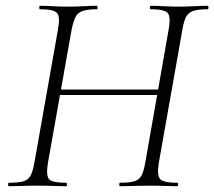

<svg xmlns="http://www.w3.org/2000/svg" viewBox="-20 -645 742 665"><path d="M11 0Q8 0 8 -6Q8 -12 11 -12Q43 -12 60.5 -17Q78 -22 86 -37Q94 -52 99 -81L181 -544Q189 -587 177.5 -600Q166 -613 118 -613Q116 -613 116 -619Q116 -625 118 -625Q138 -625 162.5 -623.5Q187 -622 215 -622Q244 -622 270.5 -623.5Q297 -625 316 -625Q318 -625 318 -619Q318 -613 316 -613Q284 -613 266.5 -607Q249 -601 241.5 -586Q234 -571 228 -542L146 -81Q139 -38 149.5 -25Q160 -12 209 -12Q212 -12 212 -6Q212 0 209 0Q189 0 163 -1Q137 -2 108 -2Q80 -2 55 -1Q30 0 11 0ZM161 -316 165 -335H547L545 -316ZM395 0Q393 0 393 -6Q393 -12 395 -12Q428 -12 445 -17Q462 -22 470 -37Q478 -52 483 -81L564 -542Q572 -585 561.5 -599Q551 -613 502 -613Q499 -613 499 -619Q499 -625 502 -625Q521 -625 546.5 -623.5Q572 -622 600 -622Q627 -622 653.5 -623.5Q680 -625 699 -625Q702 -625 702 -619Q702 -613 699 -613Q668 -613 650.5 -607.5Q633 -602 625 -587.5Q617 -573 612 -544L530 -81Q523 -38 534.5 -25Q546 -12 594 -12Q597 -12 597 -6Q597 0 594 0Q575 0 549.5 -1Q524 -2 496 -2Q468 -2 441.5 -1Q415 0 395 0Z"/></svg>

Font: Cormorant Light Light
Style: Italic
Weight: 300
Italic angle: -10°
Version: Version 4.000